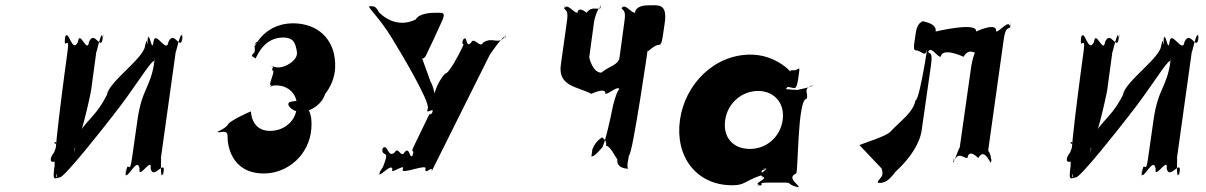

<svg xmlns="http://www.w3.org/2000/svg" viewBox="-20 -755 5013 798"><path d="M449 -274C545 -396 602 -496 620 -502C613 -449 629 -554 622 -501C606 -388 570 -390 551 -254L528 -93C518 -22 512 -99 503 -35C496 18 508 -90 501 -37C504 6 550 -108 560 -55C553 -2 613 -108 606 -55C617 -2 669 -101 660 -37C653 16 665 -88 658 -35C642 8 653 -128 648 -93L711 -544C706 -509 733 -644 737 -601C730 -548 746 -652 739 -599C730 -536 705 -634 680 -581C673 -528 625 -634 618 -581C611 -528 601 -637 592 -589C585 -536 602 -644 595 -591C589 -534 595 -622 583 -564C576 -511 432 -415 425 -362C364 -240 308 -250 292 -137C285 -84 296 -191 289 -138C307 -144 355 -353 359 -382L381 -544C376 -509 403 -644 406 -600C399 -547 415 -652 408 -599C399 -536 374 -634 350 -581C343 -528 311 -634 304 -581C279 -528 265 -642 250 -599C243 -546 258 -654 251 -601C242 -538 271 -615 261 -544C254 -491 191 -38 210 -38C227 -20 206 9 217 -68C229 -153 228 -158 208 -158C199 -168 228 -175 205 -122C164 -69 224 -69 231 -122C238 -175 263 -172 245 -168C225 -168 221 -164 209 -79C196 2 205 -13 229 -18C248 -18 408 -221 449 -274Z M1048 -523C1053 -531 1081 -599 1157 -599C1202 -599 1208 -574 1214 -540C1220 -502 1162 -475 1142 -475H1129C1134 -475 1104 -479 1111 -482C1122 -482 1098 -480 1109 -480C1123 -477 1104 -468 1114 -461C1125 -461 1094 -401 1105 -401C1116 -399 1094 -394 1105 -394C1116 -394 1093 -395 1105 -396C1117 -397 1105 -400 1128 -400C1181 -400 1221 -360 1213 -303C1205 -246 1157 -211 1102 -211C1023 -211 1023 -292 1023 -292C1019 -292 930 -250 928 -238C917 -221 887 -209 883 -207C884 -207 888 -205 890 -205C911 -208 927 -212 926 -186C925 -165 934 -34 1077 -34C1177 -34 1266 -113 1274 -220C1279 -281 1263 -319 1215 -336C1189 -332 1173 -334 1180 -315C1188 -304 1204 -290 1231 -290C1275 -291 1319 -324 1331 -364C1355 -395 1371 -431 1373 -474C1377 -582 1312 -648 1220 -657C1078 -670 1036 -553 1037 -560C1041 -590 1081 -580 1048 -580C1032 -576 1042 -551 1038 -538C1022 -522 1025 -522 1040 -514C1047 -510 1036 -503 1048 -523Z M1608 -598C1637 -551 1769 -332 1758 -304C1747 -273 1786 -314 1777 -288C1764 -261 1793 -316 1778 -290C1762 -261 1775 -302 1759 -269C1746 -242 1713 -174 1700 -147C1683 -111 1707 -141 1694 -108C1684 -80 1710 -137 1697 -110C1680 -89 1685 -149 1661 -122C1648 -95 1634 -149 1621 -122C1591 -95 1593 -158 1572 -140C1559 -113 1583 -165 1570 -138C1564 -103 1596 -130 1581 -87C1566 -44 1577 -73 1556 -36C1541 -10 1570 -60 1557 -33C1554 -15 1608 -79 1611 -52C1598 -25 1667 -79 1654 -52C1641 -25 1761 -79 1748 -52C1745 -25 1784 -74 1773 -41L2016 -528C2017 -529 2075 -616 2082 -602C2069 -575 2093 -631 2080 -604C2048 -565 2030 -605 1988 -578C1975 -551 1951 -605 1938 -578C1915 -551 1923 -612 1906 -591C1893 -564 1917 -616 1904 -589C1895 -556 1917 -589 1899 -553C1886 -526 1846 -449 1830 -449C1793 -409 1778 -351 1776 -308C1774 -296 1778 -296 1791 -296C1791 -328 1789 -383 1769 -417L1735 -511C1752 -515 1751 -530 1774 -574C1793 -613 1793 -617 1815 -663C1835 -705 1821 -702 1795 -702C1774 -702 1722 -701 1708 -674C1652 -647 1597 -662 1555 -704C1540 -731 1536 -729 1513 -729C1517 -715 1558 -679 1608 -598Z M2680 -733C2662 -733 2623 -732 2619 -702C2602 -702 2578 -742 2566 -722C2566 -722 2568 -749 2564 -719C2572 -710 2582 -711 2575 -664L2555 -517C2551 -485 2517 -483 2479 -453C2443 -453 2429 -515 2429 -517L2449 -664C2451 -681 2471 -740 2477 -719C2477 -719 2479 -752 2475 -722C2465 -712 2439 -732 2418 -702C2418 -702 2384 -732 2380 -702C2363 -702 2339 -742 2327 -722C2327 -722 2329 -749 2325 -719C2333 -710 2343 -711 2336 -664L2311 -486C2298 -395 2382 -395 2438 -365C2438 -365 2500 -395 2496 -365C2514 -365 2549 -403 2556 -382C2556 -382 2558 -415 2554 -385C2543 -376 2526 -314 2524 -297C2522 -286 2491 -139 2480 -139C2465 -121 2447 -103 2438 -105L2442 -134C2457 -174 2486 -185 2485 -185C2467 -185 2504 -184 2499 -149C2516 -149 2538 -102 2546 -92C2542 -62 2571 -54 2591 -54C2583 -63 2592 -92 2594 -109C2609 -109 2677 -582 2672 -548C2670 -531 2685 -559 2713 -568C2731 -568 2730 -572 2743 -661C2754 -741 2716 -733 2680 -733Z M2806 -256C2785 -106 2873 15 3023 15C3076 15 3072 -1 3142 -26C3161 -34 3125 -45 3166 -53C3175 -53 3127 -55 3165 -55C3169 -47 3119 -30 3155 -19C3164 -19 3117 -18 3155 -18C3163 -8 3107 9 3138 14C3147 14 3103 16 3141 16C3156 11 3125 4 3173 4H3245C3271 4 3253 14 3298 23C3307 23 3262 22 3300 22C3300 12 3248 -16 3289 -34C3298 -34 3294 -344 3332 -344C3344 -362 3311 -389 3359 -399C3368 -399 3319 -400 3357 -400C3356 -391 3280 -381 3300 -381C3300 -381 3240 -383 3247 -386C3259 -395 3245 -404 3241 -402C3240 -395 3239 -393 3260 -393C3285 -389 3290 -377 3298 -431C3305 -482 3305 -471 3286 -463C3264 -463 3266 -464 3265 -458C3261 -460 3254 -472 3229 -488C3194 -511 3151 -528 3099 -528C2949 -528 2827 -406 2806 -256ZM2994 -256C3004 -327 3064 -377 3131 -377C3197 -377 3243 -327 3233 -256C3223 -186 3166 -136 3097 -136C3025 -136 2984 -186 2994 -256Z M3811 -216 3849 -481C3857 -540 3847 -529 3838 -538C3844 -580 3835 -536 3835 -536C3850 -569 3872 -519 3890 -519C3896 -561 3985 -519 3985 -519C4009 -561 4034 -527 4044 -536C4050 -578 4043 -538 4043 -538C4038 -571 4019 -498 4017 -481L3968 -136C3971 -160 3951 -90 3941 -80C3947 -122 3943 -78 3943 -78C3960 -130 3983 -98 4001 -98C4007 -140 4046 -98 4046 -98C4069 -140 4090 -88 4098 -78C4104 -120 4100 -80 4100 -80C4098 -132 4085 -118 4088 -136L4151 -586C4159 -646 4169 -632 4179 -642C4185 -684 4178 -644 4178 -644C4173 -676 4137 -624 4120 -624C4126 -666 4037 -624 4037 -624C4043 -666 3869 -624 3869 -624C3875 -666 3792 -667 3820 -667C3830 -667 3794 -676 3786 -617C3776 -549 3774 -545 3794 -545C3821 -535 3829 -510 3838 -577C3850 -662 3805 -338 3785 -338C3776 -288 3723 -253 3680 -207C3662 -188 3569 -160 3552 -152L3644 -55C3647 -45 3651 -32 3644 -21C3622 7 3623 5 3643 5C3662 2 3676 -7 3701 -40C3764 -98 3804 -160 3811 -216Z M4672 -274C4768 -396 4825 -496 4843 -502C4836 -449 4852 -554 4845 -501C4829 -388 4793 -390 4774 -254L4751 -93C4741 -22 4735 -99 4726 -35C4719 18 4731 -90 4724 -37C4727 6 4773 -108 4783 -55C4776 -2 4836 -108 4829 -55C4840 -2 4892 -101 4883 -37C4876 16 4888 -88 4881 -35C4865 8 4876 -128 4871 -93L4934 -544C4929 -509 4956 -644 4960 -601C4953 -548 4969 -652 4962 -599C4953 -536 4928 -634 4903 -581C4896 -528 4848 -634 4841 -581C4834 -528 4824 -637 4815 -589C4808 -536 4825 -644 4818 -591C4812 -534 4818 -622 4806 -564C4799 -511 4655 -415 4648 -362C4587 -240 4531 -250 4515 -137C4508 -84 4519 -191 4512 -138C4530 -144 4578 -353 4582 -382L4604 -544C4599 -509 4626 -644 4629 -600C4622 -547 4638 -652 4631 -599C4622 -536 4597 -634 4573 -581C4566 -528 4534 -634 4527 -581C4502 -528 4488 -642 4473 -599C4466 -546 4481 -654 4474 -601C4465 -538 4494 -615 4484 -544C4477 -491 4414 -38 4433 -38C4450 -20 4429 9 4440 -68C4452 -153 4451 -158 4431 -158C4422 -168 4451 -175 4428 -122C4387 -69 4447 -69 4454 -122C4461 -175 4486 -172 4468 -168C4448 -168 4444 -164 4432 -79C4419 2 4428 -13 4452 -18C4471 -18 4631 -221 4672 -274Z"/></svg>

Font: Hussar Przerywany
Style: Obl
Weight: 400
Foundry: Cannot Into Space Fonts
Version: Version 0.982